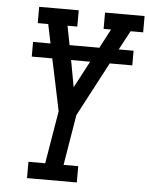

<svg xmlns="http://www.w3.org/2000/svg" viewBox="-53 -779 640 822"><g transform="rotate(5 267.5 -367.5)"><path d="M94 0V-70H166L204 -297L169 -464L157 -520H69V-583H144L127 -665H82V-735H252V-665H210L226 -583H354L397 -665H365V-735H535V-665H481L437 -583H501V-520H404L281 -287L245 -70H308V0ZM259 -405 320 -520H238Z"/></g></svg>

Font: Iosevka Slab
Style: Italic
Weight: 400
Italic angle: -9°
Monospace: yes
Designer: Belleve Invis
Foundry: Belleve Invis
Version: Version 11.1.0; ttfautohint (v1.8.3)